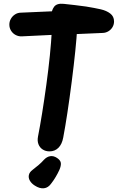

<svg xmlns="http://www.w3.org/2000/svg" viewBox="-20 -798 660 1027"><path d="M183.2 -67.2Q204.9 -177.9 227.8 -344.1Q250.7 -510.3 257.5 -637.9L267.8 -611.8L95.6 -603.5Q78.4 -603 63.3 -611.1Q48.2 -619.2 39.2 -633.7Q30.1 -648.2 30 -666.2Q29.9 -682.5 38 -697Q46.1 -711.6 60.1 -720.7Q74.2 -729.8 90.9 -730.2L317 -740.1L254.7 -712.5Q254.5 -741.1 269 -761.2Q283.5 -781.4 320.9 -777.4Q346.8 -774.7 378.5 -771Q410.2 -767.2 440.8 -763Q487.1 -755.4 518.8 -748.2Q549.7 -741.1 569.8 -725.6Q589.9 -710.2 590 -683.6Q590.1 -667.2 582 -653.2Q573.9 -639.3 559.9 -630.8Q545.9 -622.3 529.1 -621.8L376.3 -615.2L392.7 -645.8Q387.4 -546.8 363.7 -361.6Q339.9 -176.5 318.2 -62.3Q311.6 -26.5 292.5 -7.4Q273.3 11.7 245 11.7Q224.2 11.7 208.6 1.7Q192.9 -8.2 185.8 -26.3Q178.8 -44.3 183.2 -67.2ZM297.7 110.7Q288.8 130.1 278.2 147.8Q267.8 165.6 255 182.2Q238.4 206.5 215.1 209Q191.8 211.5 166.1 194.7Q148.8 183.8 140 168.8Q131.2 153.8 134.4 138.2Q137.6 122.8 154.7 110.2Q169.9 98.8 186.8 84.3Q203.6 69.8 214.7 57Q229.9 40.7 248 37.5Q266.2 34.2 285.4 47Q303.8 59.5 305.5 74Q307.2 88.5 297.7 110.7Z"/></svg>

Font: Monaspace Radon Var
Style: Regular
Weight: 400
Designer: Riley Cran and the Lettermatic Team
Version: Version 1.000 (Monaspace Radon Var)